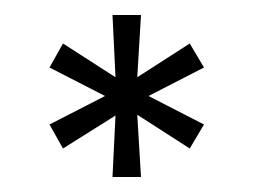

<svg xmlns="http://www.w3.org/2000/svg" viewBox="-20 -824 338 256"><path d="M46 -658 120 -696 46 -734 64 -766 134 -721 130 -804H168L163 -721L233 -766L252 -734L178 -696L252 -658L233 -626L163 -671L168 -588H130L134 -670L64 -626Z"/></svg>

Font: Big Shoulders Display Medium
Style: Regular
Weight: 500
Designer: Patric King
Foundry: XO Type Co
Version: Version 1.000; ttfautohint (v1.8.2)